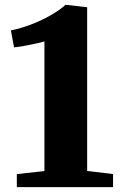

<svg xmlns="http://www.w3.org/2000/svg" viewBox="-20 -773 504 793"><path d="M163.5 -66.5V-602Q152.5 -598.5 128.5 -593.2Q104.5 -588 79 -583.2Q53.5 -578.5 38 -577.5L25 -647.5Q67.5 -656 110.8 -672.8Q154 -689.5 190.8 -710.8Q227.5 -732 250.5 -753H253L340 -743V-67L447 -54V0H49.5V-54Z"/></svg>

Font: Merriweather 48pt Black
Style: Regular
Weight: 900
Version: Version 2.100